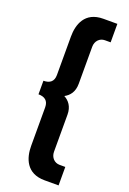

<svg xmlns="http://www.w3.org/2000/svg" viewBox="-204 -926 840 1251"><g transform="rotate(20 216.0 -300.0)"><path d="M53 -253C96 -253 123 -234 123 -188V79C123 162 154 260 282 260H379V132H339C304 132 276 104 276 64V-193C276 -249 249 -282 215 -300C249 -318 276 -350 276 -407V-664C276 -704 304 -732 339 -732H379V-860H282C154 -860 123 -762 123 -679V-412C123 -366 96 -347 53 -347Z"/></g></svg>

Font: Sztylet
Style: Bd
Weight: 700
Foundry: Cannot Into Space Fonts, PlusOne Fonts
Version: Version 0.12